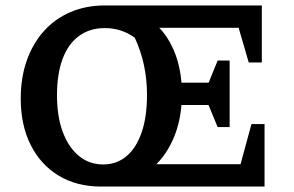

<svg xmlns="http://www.w3.org/2000/svg" viewBox="-20 -684 1077 704"><path d="M902 -229H950V0H350Q261 0 195 -40Q129 -80 92.5 -152.5Q56 -225 56 -323Q56 -399 78 -461.5Q100 -524 140.5 -569.5Q181 -615 238 -639.5Q295 -664 364 -664H940V-455H892L855 -582H501L536 -607Q588 -568 617.5 -499Q647 -430 647 -340Q647 -246 614.5 -173Q582 -100 526 -58L491 -82H862ZM189 -335Q189 -257 210 -200.5Q231 -144 269 -112.5Q307 -81 358 -81Q408 -81 444 -111.5Q480 -142 499.5 -199Q519 -256 519 -336Q519 -450 474 -546Q425 -581 364 -581Q309 -581 269.5 -552Q230 -523 209.5 -468Q189 -413 189 -335ZM778 -218 728 -339 778 -462H822V-218ZM573 -299V-381H786V-299Z"/></svg>

Font: Piazzolla Thin
Style: Bold
Weight: 700
Version: Version 2.005